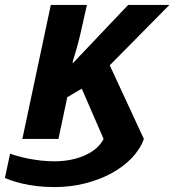

<svg xmlns="http://www.w3.org/2000/svg" viewBox="-37 -566 710 782"><path d="M-17 159C12 171 79 196 185 196C357 196 509 112 549 0L410 -300L653 -546H485L262 -311H258C269 -346 282 -391 290 -426L317 -546H170L54 0H201L237 -170L296 -205L385 0C356 57 277 91 184 91C113 91 44 74 4 60Z"/></svg>

Font: Noto Sans
Style: Bold Italic
Weight: 700
Italic angle: -12°
Designer: Monotype Design Team
Foundry: Monotype Imaging Inc.
Version: Version 2.013